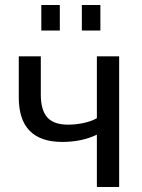

<svg xmlns="http://www.w3.org/2000/svg" viewBox="-20 -747 567 767"><path d="M367 0V-209Q306 -180 229 -180Q55 -180 55 -358V-522H143V-370Q143 -307 169 -278Q195 -249 252 -249Q284 -249 315.5 -256Q347 -263 367 -275V-522H456V0ZM145 -625V-727H219V-625ZM307 -625V-727H381V-625Z"/></svg>

Font: Raleway Medium
Style: Regular
Weight: 500
Designer: Matt McInerney, Pablo Impallari, Rodrigo Fuenzalida
Foundry: Matt McInerney, Pablo Impallari, Rodrigo Fuenzalida
Version: Version 4.026